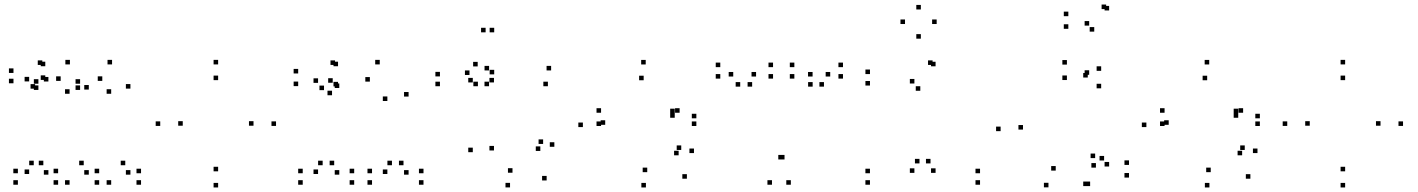

<svg xmlns="http://www.w3.org/2000/svg" viewBox="-20 -803 6240 845"><path d="M416.5 10V-10H396.5V10ZM416.5 -40.5V-60.5H396.5V-40.5ZM348.5 -75.8V-95.8H328.5V-75.8ZM370.8 -34.3V-54.3H350.8V-34.3ZM370.8 -408.8V-428.8H350.8V-408.8ZM287.7 -519.5V-539.5H267.7V-519.5ZM149 -434.5V-454.5H129V-434.5ZM149 -407.2V-427.2H129V-407.2ZM247 -447V-467H227V-447ZM286.2 -390.3V-410.3H266.2V-390.3ZM286.2 10V-10H266.2V10ZM600.7 10V-10H580.7V10ZM600.7 -40.5V-60.5H580.7V-40.5ZM531.3 -75.8V-95.8H511.3V-75.8ZM554 -34.3V-54.3H534V-34.3ZM554 -413V-433H534V-413ZM473.2 -519.5V-539.5H453.2V-519.5ZM332.5 -434.5V-454.5H312.5V-434.5ZM332.5 -407.2V-427.2H312.5V-407.2ZM430.2 -447V-467H410.2V-447ZM469.3 -390.3V-410.3H449.3V-390.3ZM469.3 10V-10H449.3V10ZM235.8 10V-10H215.8V10ZM235.8 -40.5V-60.5H215.8V-40.5ZM170.7 -75.8V-95.8H150.7V-75.8ZM193 -34.3V-54.3H173V-34.3ZM193 -444.3V-464.3H173V-444.3ZM179.3 -451.3V-471.3H159.3V-451.3ZM179.3 -511.5V-531.5H159.3V-511.5ZM166.2 -517.2V-537.2H146.2V-517.2ZM39.3 -482V-502H19.3V-482ZM39.3 -436.5V-456.5H19.3V-436.5ZM134.5 -412.8V-432.8H114.5V-412.8ZM108.3 -444.7V-464.7H88.3V-444.7ZM108.3 -37.2V-57.2H88.3V-37.2ZM128.5 -75.8V-95.8H108.5V-75.8ZM58.7 -40.5V-60.5H38.7V-40.5ZM58.7 10V-10H38.7V10Z M1194.8 -248.8V-268.8H1174.8V-248.8ZM940 -519.5V-539.5H920V-519.5ZM685.2 -248.8V-268.8H665.2V-248.8ZM940 22V2H920V22ZM784.3 -249.7V-269.7H764.3V-249.7ZM940 -450.3V-470.3H920V-450.3ZM1095.7 -249.7V-269.7H1075.7V-249.7ZM940 -49V-69H920V-49Z M1843.8 10V-10H1823.8V10ZM1843.8 -40.5V-60.5H1823.8V-40.5ZM1755.8 -75.8V-95.8H1735.8V-75.8ZM1778.2 -34.3V-54.3H1758.2V-34.3ZM1778.2 -378V-398H1758.2V-378ZM1651.3 -519.5V-539.5H1631.3V-519.5ZM1444.3 -438.8V-458.8H1424.3V-438.8ZM1441.3 -383.8V-403.8H1421.3V-383.8ZM1607.8 -443.8V-463.8H1587.8V-443.8ZM1684.8 -358.5V-378.5H1664.8V-358.5ZM1684.8 -37.2V-57.2H1664.8V-37.2ZM1705 -75.8V-95.8H1685V-75.8ZM1617.3 -40.5V-60.5H1597.3V-40.5ZM1617.3 10V-10H1597.3V10ZM1538.8 10V-10H1518.8V10ZM1538.8 -40.5V-60.5H1518.8V-40.5ZM1450.8 -75.8V-95.8H1430.8V-75.8ZM1473.2 -34.3V-54.3H1453.2V-34.3ZM1473.2 -415.7V-435.7H1453.2V-415.7ZM1467.7 -422.7V-442.7H1447.7V-422.7ZM1467.7 -511.5V-531.5H1447.7V-511.5ZM1454.5 -517.2V-537.2H1434.5V-517.2ZM1292.3 -479.7V-499.7H1272.3V-479.7ZM1292.3 -424V-444H1272.3V-424ZM1406 -406.3V-426.3H1386V-406.3ZM1379.8 -438.3V-458.3H1359.8V-438.3ZM1379.8 -37.2V-57.2H1359.8V-37.2ZM1400 -75.8V-95.8H1380V-75.8ZM1312.3 -40.5V-60.5H1292.3V-40.5ZM1312.3 10V-10H1292.3V10Z M2385.8 -8.8V-28.8H2365.8V-8.8ZM2419.7 -157V-177H2399.7V-157ZM2370.3 -169.5V-189.5H2350.3V-169.5ZM2358 -138.7V-158.7H2338V-138.7ZM2235.5 -42.8V-62.8H2215.5V-42.8ZM2154 -140.8V-160.8H2134V-140.8ZM2154 -440.2V-460.2H2134V-440.2ZM2132.3 -423.5V-443.5H2112.3V-423.5ZM2391.3 -423.5V-443.5H2371.3V-423.5ZM2405.5 -493V-513H2385.5V-493ZM2132.5 -493V-513H2112.5V-493ZM2155 -475.7V-495.7H2135V-475.7ZM2155 -660.7V-680.7H2135V-660.7ZM2117.2 -660.7V-680.7H2097.2V-660.7ZM2046.2 -473V-493H2026.2V-473ZM2082.3 -510.7V-530.7H2062.3V-510.7ZM1916.2 -466.7V-486.7H1896.2V-466.7ZM1916.2 -423.5V-443.5H1896.2V-423.5ZM2083.3 -423.5V-443.5H2063.3V-423.5ZM2060.8 -440.2V-460.2H2040.8V-440.2ZM2060.8 -133.2V-153.2H2040.8V-133.2ZM2224.7 21.8V1.8H2204.7V21.8Z M3003 -16.5V-36.5H2983V-16.5ZM3034.2 -129.3V-149.3H3014.2V-129.3ZM2978.2 -143V-163H2958.2V-143ZM2966.7 -119.5V-139.5H2946.7V-119.5ZM2828.5 -45.3V-65.3H2808.5V-45.3ZM2643.5 -253.7V-273.7H2623.5V-253.7ZM2812.8 -449.8V-469.8H2792.8V-449.8ZM2949.5 -304.7V-324.7H2929.5V-304.7ZM2949.5 -284.7V-304.7H2929.5V-284.7ZM2971 -306.8V-326.8H2951V-306.8ZM2625.3 -306.8V-326.8H2605.3V-306.8ZM2625.3 -248.5V-268.5H2605.3V-248.5ZM3044.7 -248.5V-268.5H3024.7V-248.5ZM3044.7 -282.3V-302.3H3024.7V-282.3ZM2821.8 -519.3V-539.3H2801.8V-519.3ZM2545.3 -243.7V-263.7H2525.3V-243.7ZM2822.7 22V2H2802.7V22Z M3460.5 10V-10H3440.5V10ZM3633.8 -466.2V-486.2H3613.8V-466.2ZM3606.3 -421.7V-441.7H3586.3V-421.7ZM3690 -457V-477H3670V-457ZM3690 -507.5V-527.5H3670V-507.5ZM3476 -507.5V-527.5H3456V-507.5ZM3476 -457V-477H3456V-457ZM3556.5 -421.7V-441.7H3536.5V-421.7ZM3556.2 -466.2V-486.2H3536.2V-466.2ZM3432.7 -101.2V-121.2H3412.7V-101.2ZM3425.3 -101.2V-121.2H3405.3V-101.2ZM3307.5 -466.2V-486.2H3287.5V-466.2ZM3290.2 -421.7V-441.7H3270.2V-421.7ZM3382.2 -457V-477H3362.2V-457ZM3382.2 -507.5V-527.5H3362.2V-507.5ZM3150 -507.5V-527.5H3130V-507.5ZM3150 -457V-477H3130V-457ZM3237.7 -421.7V-441.7H3217.7V-421.7ZM3207 -466.2V-486.2H3187V-466.2ZM3377.5 10V-10H3357.5V10Z M4293.2 10V-10H4273.2V10ZM4293.2 -40.5V-60.5H4273.2V-40.5ZM4075.2 -83.8V-103.8H4055.2V-83.8ZM4097.5 -42.2V-62.2H4077.5V-42.2ZM4097.5 -511.2V-531.2H4077.5V-511.2ZM4084.3 -517.2V-537.2H4064.3V-517.2ZM3808.8 -477V-497H3788.8V-477ZM3808.8 -426.5V-446.5H3788.8V-426.5ZM4030.3 -403.5V-423.5H4010.3V-403.5ZM4004.3 -435.5V-455.5H3984.3V-435.5ZM4004.3 -42.2V-62.2H3984.3V-42.2ZM4026.7 -83.8V-103.8H4006.7V-83.8ZM3808.7 -40.5V-60.5H3788.7V-40.5ZM3808.7 10V-10H3788.7V10ZM4102.3 -697.3V-717.3H4082.3V-697.3ZM4032.7 -761.3V-781.3H4012.7V-761.3ZM3963 -697.3V-717.3H3943V-697.3ZM4032.7 -632.8V-652.8H4012.7V-632.8Z M4777.7 16V-4H4757.7V16ZM4948.8 -21.5V-41.5H4928.8V-21.5ZM4948.8 -77.2V-97.2H4928.8V-77.2ZM4839.2 -96.7V-116.7H4819.2V-96.7ZM4861.3 -70.2V-90.2H4841.3V-70.2ZM4861.3 -757V-777H4841.3V-757ZM4848.2 -763V-783H4828.2V-763ZM4681.8 -731.8V-751.8H4661.8V-731.8ZM4681.8 -676.2V-696.2H4661.8V-676.2ZM4795.8 -663.8V-683.8H4775.8V-663.8ZM4773.5 -690.3V-710.3H4753.5V-690.3ZM4773.5 -473.8V-493.8H4753.5V-473.8ZM4767.3 -461.8V-481.8H4747.3V-461.8ZM4767.3 16V-4H4747.3V16ZM4383.8 -225.8V-245.8H4363.8V-225.8ZM4594.3 21.5V1.5H4574.3V21.5ZM4803.2 -65.3V-85.3H4783.2V-65.3ZM4799.8 -107.2V-127.2H4779.8V-107.2ZM4626.3 -52.2V-72.2H4606.3V-52.2ZM4482.2 -232.7V-252.7H4462.2V-232.7ZM4675.5 -450.8V-470.8H4655.5V-450.8ZM4826.3 -414.3V-434.3H4806.3V-414.3ZM4826.3 -491.2V-511.2H4806.3V-491.2ZM4675.5 -518.7V-538.7H4655.5V-518.7Z M5483 -16.5V-36.5H5463V-16.5ZM5514.2 -129.3V-149.3H5494.2V-129.3ZM5458.2 -143V-163H5438.2V-143ZM5446.7 -119.5V-139.5H5426.7V-119.5ZM5308.5 -45.3V-65.3H5288.5V-45.3ZM5123.5 -253.7V-273.7H5103.5V-253.7ZM5292.8 -449.8V-469.8H5272.8V-449.8ZM5429.5 -304.7V-324.7H5409.5V-304.7ZM5429.5 -284.7V-304.7H5409.5V-284.7ZM5451 -306.8V-326.8H5431V-306.8ZM5105.3 -306.8V-326.8H5085.3V-306.8ZM5105.3 -248.5V-268.5H5085.3V-248.5ZM5524.7 -248.5V-268.5H5504.7V-248.5ZM5524.7 -282.3V-302.3H5504.7V-282.3ZM5301.8 -519.3V-539.3H5281.8V-519.3ZM5025.3 -243.7V-263.7H5005.3V-243.7ZM5302.7 22V2H5282.7V22Z M6154.8 -248.8V-268.8H6134.8V-248.8ZM5900 -519.5V-539.5H5880V-519.5ZM5645.2 -248.8V-268.8H5625.2V-248.8ZM5900 22V2H5880V22ZM5744.3 -249.7V-269.7H5724.3V-249.7ZM5900 -450.3V-470.3H5880V-450.3ZM6055.7 -249.7V-269.7H6035.7V-249.7ZM5900 -49V-69H5880V-49Z"/></svg>

Font: Monaspace Xenon Dots Var
Style: Regular
Weight: 400
Designer: Riley Cran and the Lettermatic Team
Version: Version 1.100 (Monaspace Xenon Dots)